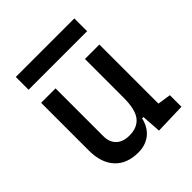

<svg xmlns="http://www.w3.org/2000/svg" viewBox="-194 -832 974 974"><g transform="rotate(-45 293.0 -345.5)"><path d="M242.2 9.8Q160.6 9.8 116 -38.8Q71.3 -87.4 71.3 -175.8V-517.6H174.8V-175.8Q174.8 -131.3 200.2 -107.2Q225.6 -83 271.5 -83Q328.1 -83 356.9 -118.9Q385.7 -154.8 385.7 -239.3V-517.6H489.3V-93.8L560.5 -83V0L394.5 4.9L387.2 -99.6H377.9Q365.7 -46.9 330.1 -18.6Q294.4 9.8 242.2 9.8ZM73.2 -609.4V-701.2H493.2V-609.4Z"/></g></svg>

Font: Cascadia Mono PL
Style: Regular
Weight: 400
Monospace: yes
Designer: Aaron Bell
Foundry: Saja Typeworks
Version: Version 2404.023; ttfautohint (v1.8.4)